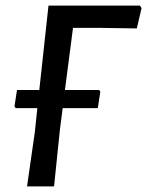

<svg xmlns="http://www.w3.org/2000/svg" viewBox="-20 -665 528 689"><path d="M336 -342 340 -336 331 -277H205L195 -200L174 4H77L105 -191L114 -277H36L32 -284L41 -342H121L154 -645H482L488 -636L471 -563L338 -565H242L213 -342Z"/></svg>

Font: Alegreya Sans SC Medium
Style: Italic
Weight: 500
Italic angle: -7°
Designer: Juan Pablo del Peral
Foundry: Huerta Tipografica
Version: Version 2.007